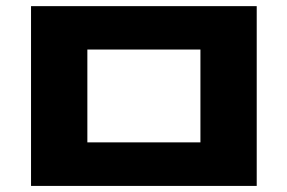

<svg xmlns="http://www.w3.org/2000/svg" viewBox="-20 -611 942 631"><path d="M82 0V-590.8H823.7V0ZM267.1 -143.1H638.7V-448.2H267.1Z"/></svg>

Font: Heebo Black
Style: Regular
Weight: 900
Designer: Oded Ezer
Foundry: Ezer Type House
Version: Version 3.100